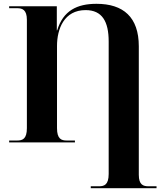

<svg xmlns="http://www.w3.org/2000/svg" viewBox="-20 -747 869 1007"><path d="M456 240H801V230H759C732 230 708 223 708 170V-504C708 -657 627 -727 486 -727C384 -727 311 -691 280 -588H278V-714H28V-704H70C97 -704 121 -696 121 -643V-75C121 -18 98 -10 70 -10H28V0H373V-10H330C302 -10 279 -18 279 -75V-506C279 -595 316 -694 429 -694C516 -694 550 -634 550 -529V165C550 222 527 230 499 230H456Z"/></svg>

Font: Noto Serif Display
Style: Bold
Weight: 700
Designer: Monotype Design Team
Foundry: Monotype Imaging Inc.
Version: Version 2.009